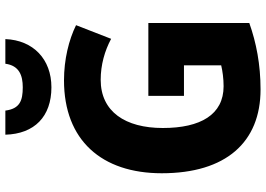

<svg xmlns="http://www.w3.org/2000/svg" viewBox="-158 -825 993 717"><g transform="rotate(-90 338.5 -466.5)"><path d="M551 -943H459C452 -891 415 -878 371 -878C321 -878 291 -889 284 -943H194C197 -834 262 -771 371 -771C476 -771 547 -839 551 -943ZM339 -409V-276H453V-137C432 -132 404 -128 375 -128C269 -128 219 -214 219 -355C219 -495 280 -587 399 -587C455 -587 507 -572 552 -548L603 -679C548 -706 475 -724 397 -724C173 -724 50 -583 50 -359C50 -119 166 10 363 10C456 10 538 -6 611 -32V-409Z"/></g></svg>

Font: Noto Sans Thai SemCond ExtBd
Style: Regular
Weight: 800
Width: 4
Designer: Monotype Design Team
Foundry: Monotype Imaging Inc.
Version: Version 2.002